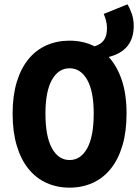

<svg xmlns="http://www.w3.org/2000/svg" viewBox="-20 -851 640 883"><path d="M300 12Q242 12 193.5 -10Q145 -32 110.5 -75Q76 -118 57 -181.5Q38 -245 38 -329Q38 -411 57 -473.5Q76 -536 110.5 -578.5Q145 -621 193.5 -642.5Q242 -664 300 -664Q363 -664 415 -638Q444 -647 458 -666.5Q472 -686 472 -722Q472 -741 467 -758.5Q462 -776 457 -787L566 -831Q577 -814 586 -788Q595 -762 595 -732Q595 -618 480 -589Q519 -546 540.5 -481.5Q562 -417 562 -329Q562 -245 543 -181.5Q524 -118 489.5 -75Q455 -32 406.5 -10Q358 12 300 12ZM300 -115Q351 -115 381 -169Q411 -223 411 -329Q411 -431 381 -484Q351 -537 300 -537Q249 -537 219 -484Q189 -431 189 -329Q189 -223 219 -169Q249 -115 300 -115Z"/></svg>

Font: Source Code Pro
Style: Bold
Weight: 700
Monospace: yes
Designer: Paul D. Hunt, Teo Tuominen
Foundry: Adobe Systems Incorporated
Version: Version 2.030;PS 1.000;hotconv 16.6.51;makeotf.lib2.5.65220